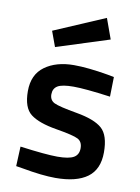

<svg xmlns="http://www.w3.org/2000/svg" viewBox="-86 -806 640 875"><g transform="rotate(10 234.5 -368.5)"><path d="M413 -397Q295 -413 242 -413Q189 -413 168.5 -400.5Q148 -388 148 -361Q148 -334 170.5 -323Q193 -312 276.5 -297.5Q360 -283 395 -252Q430 -221 430 -142Q430 -63 379.5 -26Q329 11 232 11Q171 11 78 -6L47 -11L51 -102Q171 -86 224 -86Q277 -86 299.5 -99Q322 -112 322 -142Q322 -172 300.5 -183.5Q279 -195 197.5 -208.5Q116 -222 78 -251Q40 -280 40 -357Q40 -434 92.5 -472Q145 -510 227 -510Q291 -510 384 -494L415 -488ZM101 -647 337 -748 371 -654 127 -576Z"/></g></svg>

Font: Titillium Web[RUS by Daymarius]
Style: Regular
Weight: 600
Designer: Cyrillization by Daymarius
Foundry: Cyrillization by Daymarius
Version: Version 1.002 September 11, 2018